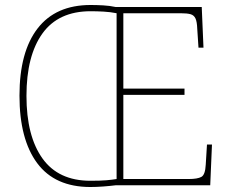

<svg xmlns="http://www.w3.org/2000/svg" viewBox="-20 -742 923 769"><path d="M342 7Q200 7 129 -88.5Q58 -184 58 -359Q58 -534 130.5 -628Q203 -722 343 -722Q367 -722 393.5 -720.5Q420 -719 443 -714H788L795 -551H775L770 -627Q769 -655 763 -668Q757 -681 743.5 -685Q730 -689 703 -689H474V-387H719V-362H474V-25H736Q771 -25 786.5 -33.5Q802 -42 804 -82L809 -163H829L822 0H444Q420 3 393 5Q366 7 342 7ZM342 -18Q383 -18 406 -20Q429 -22 447 -25V-689Q422 -694 395 -695.5Q368 -697 343 -697Q214 -697 150 -608Q86 -519 86 -358Q86 -197 150 -107.5Q214 -18 342 -18Z"/></svg>

Font: Noto Serif Thin
Style: Regular
Weight: 100
Designer: Monotype Design Team
Foundry: Monotype Imaging Inc.
Version: Version 2.015